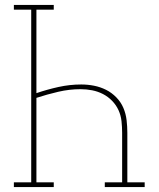

<svg xmlns="http://www.w3.org/2000/svg" viewBox="-20 -755 640 775"><path d="M36 0V-19H106V-716H36V-735H197V-716H127V-379Q171 -394 216.5 -404Q262 -414 308 -414Q334 -414 359.5 -409Q385 -404 408 -392.5Q431 -381 449.5 -362Q468 -343 478 -319.5Q488 -296 491 -270Q494 -244 494 -219V-19H564V0H403V-19H473V-219Q473 -242 470.5 -265.5Q468 -289 458.5 -310Q449 -331 432.5 -348Q416 -365 395.5 -375.5Q375 -386 352 -390.5Q329 -395 305 -395Q260 -395 215 -384.5Q170 -374 127 -360V-19H197V0Z"/></svg>

Font: Iosevka Slab Thin Extended
Style: Regular
Weight: 100
Width: 7
Monospace: yes
Designer: Belleve Invis
Foundry: Belleve Invis
Version: Version 11.1.1; ttfautohint (v1.8.3)